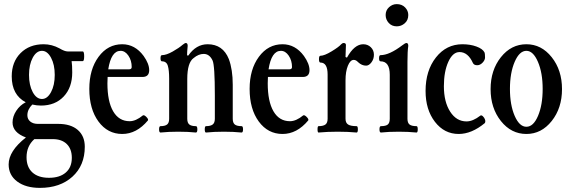

<svg xmlns="http://www.w3.org/2000/svg" viewBox="-20 -640 2776 933"><path d="M179 -127Q159 -127 137 -132Q113 -108 113 -80Q113 -61 127 -49.5Q141 -38 164 -38H263Q324 -38 358 -8.5Q392 21 392 73Q392 164 332 218.5Q272 273 174 273Q105 273 63.5 242Q22 211 22 159Q22 94 106 28Q41 4 41 -45Q41 -74 59 -101.5Q77 -129 105 -143Q37 -179 37 -269Q37 -339 80 -382Q123 -425 192 -425Q232 -425 269 -405Q294 -390 309 -390H382Q389 -390 389 -366.5Q389 -343 382 -343H328Q331 -323 331 -288Q331 -215 289.5 -171Q248 -127 179 -127ZM184 -159Q210 -159 228 -192.5Q246 -226 246 -276Q246 -326 228 -359.5Q210 -393 184 -393Q157 -393 139 -359.5Q121 -326 121 -276Q121 -226 139 -192.5Q157 -159 184 -159ZM329 127Q329 84 304.5 60Q280 36 236 36H147Q109 70 109 124Q109 172 137.5 198Q166 224 218 224Q270 224 299.5 198.5Q329 173 329 127Z M574 11Q503 11 458.5 -49.5Q414 -110 414 -208Q414 -303 459 -364Q504 -425 574 -425Q636 -425 678 -368Q705 -330 705 -299Q705 -266 672 -266H503Q502 -256 502 -235Q502 -147 530 -99Q558 -51 610 -51Q640 -51 674 -79Q680 -83 691 -72Q702 -61 699 -55Q644 11 574 11ZM566 -393Q520 -393 506 -303H606Q620 -303 620 -314Q620 -346 604 -369.5Q588 -393 566 -393Z M760 4Q753 4 753 -11.5Q753 -27 760 -27Q782 -27 792 -35Q802 -43 802 -63V-258Q802 -299 795.5 -320.5Q789 -342 767 -342Q760 -342 760 -357Q760 -372 767 -372Q788 -372 819 -389.5Q850 -407 867 -422Q878 -431 883 -431Q892 -431 892 -417Q889 -387 889 -371L895 -370Q933 -425 989 -425Q1063 -425 1092 -353Q1111 -302 1111 -228V-63Q1111 -43 1121 -35Q1131 -27 1154 -27Q1161 -27 1161 -11.5Q1161 4 1154 4Q1115 0 1068 0Q1020 0 981 4Q975 4 975 -11.5Q975 -27 981 -27Q1003 -27 1013.5 -35Q1024 -43 1024 -63V-176Q1024 -322 1013 -346Q998 -378 970 -378Q945 -378 921 -358Q890 -336 890 -256V-63Q890 -43 900 -35Q910 -27 932 -27Q939 -27 939 -11.5Q939 4 932 4Q895 0 846 0Q799 0 760 4Z M1353 11Q1282 11 1237.5 -49.5Q1193 -110 1193 -208Q1193 -303 1238 -364Q1283 -425 1353 -425Q1415 -425 1457 -368Q1484 -330 1484 -299Q1484 -266 1451 -266H1282Q1281 -256 1281 -235Q1281 -147 1309 -99Q1337 -51 1389 -51Q1419 -51 1453 -79Q1459 -83 1470 -72Q1481 -61 1478 -55Q1423 11 1353 11ZM1345 -393Q1299 -393 1285 -303H1385Q1399 -303 1399 -314Q1399 -346 1383 -369.5Q1367 -393 1345 -393Z M1528 4Q1523 4 1523 -11.5Q1523 -27 1528 -27Q1551 -27 1561.5 -35Q1572 -43 1572 -63V-278Q1572 -336 1537 -336Q1530 -336 1530 -352.5Q1530 -369 1537 -369Q1556 -369 1591.5 -390.5Q1627 -412 1638 -425Q1644 -431 1650 -431Q1661 -431 1661 -421Q1659 -383 1659 -363L1666 -360Q1702 -425 1745 -425Q1767 -425 1782 -410.5Q1797 -396 1797 -374Q1797 -353 1785 -337Q1773 -321 1759 -321Q1738 -321 1720 -338Q1710 -349 1699 -349Q1682 -349 1670.5 -320.5Q1659 -292 1659 -250V-63Q1659 -43 1671.5 -35Q1684 -27 1713 -27Q1719 -27 1719 -11.5Q1719 4 1713 4Q1672 0 1621 0Q1571 0 1528 4Z M1908 -512Q1884 -512 1869 -528.5Q1854 -545 1854 -567Q1854 -590 1870.5 -605Q1887 -620 1908 -620Q1933 -620 1948.5 -604Q1964 -588 1964 -567Q1964 -542 1947 -527Q1930 -512 1908 -512ZM1831 4Q1824 4 1824 -11.5Q1824 -27 1831 -27Q1855 -27 1864.5 -35Q1874 -43 1874 -63V-277Q1874 -342 1829 -342Q1822 -342 1822 -357Q1822 -372 1829 -372Q1872 -372 1935 -420Q1949 -431 1955 -431Q1964 -431 1964 -417Q1960 -392 1960 -339V-63Q1960 -43 1970 -35Q1980 -27 2004 -27Q2010 -27 2010 -11.5Q2010 4 2004 4Q1964 0 1918 0Q1868 0 1831 4Z M2209 11Q2139 11 2093.5 -48Q2048 -107 2048 -198Q2048 -297 2098.5 -361Q2149 -425 2227 -425Q2265 -425 2295 -414Q2325 -403 2334 -386Q2337 -380 2337 -361Q2337 -348 2325 -335.5Q2313 -323 2299 -323Q2283 -323 2278 -334Q2254 -387 2213 -387Q2180 -387 2158.5 -339.5Q2137 -292 2137 -221Q2137 -145 2167.5 -97.5Q2198 -50 2247 -50Q2278 -50 2314 -78Q2319 -82 2326.5 -75Q2334 -68 2337 -58.5Q2340 -49 2336 -42Q2272 11 2209 11Z M2538 11Q2464 11 2414 -52Q2364 -115 2364 -207Q2364 -299 2414 -362Q2464 -425 2538 -425Q2611 -425 2661 -362Q2711 -299 2711 -207Q2711 -115 2661 -52Q2611 11 2538 11ZM2538 -393Q2504 -393 2481 -339.5Q2458 -286 2458 -208Q2458 -130 2481 -77Q2504 -24 2538 -24Q2572 -24 2594.5 -77Q2617 -130 2617 -208Q2617 -286 2594 -339.5Q2571 -393 2538 -393Z"/></svg>

Font: Junicode Cond Medium
Style: Regular
Weight: 500
Width: 3
Designer: Peter S. Baker
Version: Version 2.201